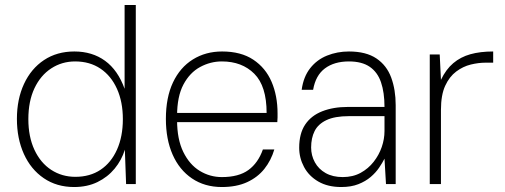

<svg xmlns="http://www.w3.org/2000/svg" viewBox="-20 -740 2031 772"><path d="M278 12Q208 12 156 -23.5Q104 -59 76 -121Q48 -183 48 -262Q48 -341 76.5 -402.5Q105 -464 157 -498.5Q209 -533 279 -533Q351 -533 402.5 -495.5Q454 -458 481 -383V-720H526V0H487L482 -138Q469 -96 441 -62Q413 -28 372 -8Q331 12 278 12ZM283 -29Q342 -29 384.5 -57.5Q427 -86 450.5 -138.5Q474 -191 474 -261Q474 -330 450.5 -382.5Q427 -435 384 -464Q341 -493 282 -493Q229 -493 186 -465Q143 -437 118.5 -385Q94 -333 94 -261Q94 -190 118.5 -137.5Q143 -85 186 -57Q229 -29 283 -29Z M872 12Q803 12 752 -22.5Q701 -57 674 -118.5Q647 -180 647 -262Q647 -348 675.5 -408.5Q704 -469 755.5 -501Q807 -533 873 -533Q949 -533 998.5 -500Q1048 -467 1072 -411Q1096 -355 1096 -284Q1096 -276 1096 -268Q1096 -260 1095 -249H678V-286H1052Q1052 -394 1002.5 -443.5Q953 -493 872 -493Q826 -493 784.5 -470.5Q743 -448 717.5 -400Q692 -352 692 -274V-257Q692 -180 717 -129Q742 -78 783 -53Q824 -28 872 -28Q940 -28 979 -56.5Q1018 -85 1037 -139H1083Q1070 -95 1043 -61Q1016 -27 973.5 -7.5Q931 12 872 12Z M1352 12Q1298 12 1260 -10Q1222 -32 1202.5 -68.5Q1183 -105 1183 -146Q1183 -203 1207 -239Q1231 -275 1275.5 -292.5Q1320 -310 1378 -310H1526Q1526 -368 1512 -409Q1498 -450 1466.5 -471.5Q1435 -493 1383 -493Q1324 -493 1286.5 -465Q1249 -437 1239 -379H1193Q1200 -431 1227 -465.5Q1254 -500 1295 -516.5Q1336 -533 1383 -533Q1452 -533 1493.5 -505Q1535 -477 1553 -428Q1571 -379 1571 -317V0H1532L1526 -102Q1518 -86 1504.5 -66Q1491 -46 1470.5 -28.5Q1450 -11 1421 0.5Q1392 12 1352 12ZM1358 -28Q1399 -28 1430 -45Q1461 -62 1482.5 -89.5Q1504 -117 1515 -149Q1526 -181 1526 -213V-273H1383Q1326 -273 1292.5 -257Q1259 -241 1245 -213Q1231 -185 1231 -147Q1231 -115 1246 -87.5Q1261 -60 1289.5 -44Q1318 -28 1358 -28Z M1708 0V-521H1748L1753 -419Q1773 -461 1802.5 -486Q1832 -511 1871.5 -522Q1911 -533 1963 -533V-488H1932Q1904 -488 1873 -480.5Q1842 -473 1814.5 -452.5Q1787 -432 1770 -395Q1753 -358 1753 -298V0Z"/></svg>

Font: DM Sans 10pt ExtraLight
Style: Regular
Weight: 250
Version: Version 4.004;gftools[0.9.30]